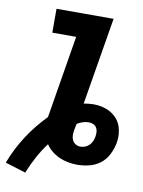

<svg xmlns="http://www.w3.org/2000/svg" viewBox="-129 -798 709 951"><g transform="rotate(10 225.5 -322.0)"><path d="M65 91 -38 59Q-11 -13 31 -78Q73 -143 128 -199Q129 -204 130 -209.5Q131 -215 132 -221L197 -615H77V-735H364L291 -296Q303 -298 315.5 -299.5Q328 -301 340 -301Q363 -301 384.5 -296Q406 -291 424 -281Q442 -271 456.5 -255.5Q471 -240 478.5 -220.5Q486 -201 488 -179Q490 -157 486 -135Q486 -133 486 -131.5Q486 -130 485 -128Q479 -99 464.5 -71Q450 -43 425 -24.5Q400 -6 370 1Q340 8 311 8Q287 8 264 3.5Q241 -1 220 -10.5Q199 -20 181.5 -34.5Q164 -49 152 -67Q125 -31 103.5 9Q82 49 65 91ZM311 -83Q323 -83 335 -87.5Q347 -92 356 -101Q365 -110 370 -122Q375 -134 377 -146Q379 -158 378 -170Q377 -182 371 -191Q365 -200 354.5 -204.5Q344 -209 332 -209Q317 -209 302 -204Q287 -199 274 -191Q272 -182 270.5 -173.5Q269 -165 267 -156Q265 -143 265.5 -130Q266 -117 271.5 -106.5Q277 -96 288 -89.5Q299 -83 311 -83Z"/></g></svg>

Font: Iosevka Etoile Heavy Oblique
Style: Regular
Weight: 900
Italic angle: -9°
Designer: Belleve Invis
Foundry: Belleve Invis
Version: Version 15.5.2; ttfautohint (v1.8.4)